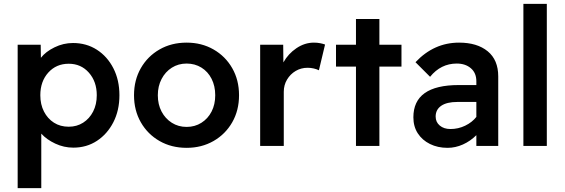

<svg xmlns="http://www.w3.org/2000/svg" viewBox="-20 -760 2942 1000"><path d="M72 220V-527H192L193 -459Q218 -491 264 -513.5Q310 -536 360 -536Q430 -536 484.5 -501Q539 -466 570.5 -404.5Q602 -343 602 -264Q602 -185 570.5 -123.5Q539 -62 485 -26.5Q431 9 362 9Q313 9 268 -12Q223 -33 195 -64V220ZM338 -100Q380 -100 413 -121Q446 -142 465 -179Q484 -216 484 -264Q484 -335 443 -381.5Q402 -428 338 -428Q273 -428 231.5 -382Q190 -336 190 -264Q190 -216 209 -179Q228 -142 261 -121Q294 -100 338 -100Z M952 10Q873 10 811 -25.5Q749 -61 713.5 -123Q678 -185 678 -264Q678 -343 713.5 -405Q749 -467 811 -502.5Q873 -538 952 -538Q1030 -538 1092 -502.5Q1154 -467 1189.5 -405Q1225 -343 1225 -264Q1225 -185 1189.5 -123Q1154 -61 1092 -25.5Q1030 10 952 10ZM952 -99Q995 -99 1029 -120.5Q1063 -142 1082 -179Q1101 -216 1101 -264Q1101 -312 1082 -349.5Q1063 -387 1029 -408Q995 -429 952 -429Q909 -429 875 -407.5Q841 -386 821.5 -348.5Q802 -311 802 -264Q802 -216 821.5 -179Q841 -142 875 -120.5Q909 -99 952 -99Z M1335 0V-527H1455L1456 -435Q1481 -480 1524 -509Q1567 -538 1615 -538Q1632 -538 1647.5 -535Q1663 -532 1673 -528L1641 -394Q1629 -400 1613.5 -403.5Q1598 -407 1582 -407Q1548 -407 1520 -390.5Q1492 -374 1475 -345.5Q1458 -317 1458 -282V0Z M1834 0V-413H1730V-527H1834V-661H1956V-527H2071V-413H1956V0Z M2311 10Q2260 10 2219.5 -10Q2179 -30 2156 -65.5Q2133 -101 2133 -149Q2133 -317 2369 -317H2461V-337Q2461 -380 2432.5 -404.5Q2404 -429 2359 -429Q2276 -429 2220 -360L2144 -436Q2240 -538 2371 -538Q2465 -538 2520 -493Q2575 -448 2575 -362V0H2461V-56Q2430 -25 2391 -7.5Q2352 10 2311 10ZM2326 -88Q2367 -88 2403 -105.5Q2439 -123 2461 -151V-229H2362Q2307 -229 2278 -209Q2249 -189 2249 -153Q2249 -124 2270.5 -106Q2292 -88 2326 -88Z M2706 0V-740H2828V0Z"/></svg>

Font: Readex Pro Medium
Style: Regular
Weight: 500
Designer: Bonnie Shaver-Troup, Thomas Jockin
Foundry: Lexend
Version: Version 1.204; ttfautohint (v1.8.4.7-5d5b)